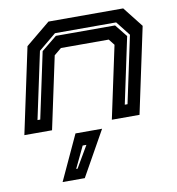

<svg xmlns="http://www.w3.org/2000/svg" viewBox="-88 -619 887 963"><g transform="rotate(-10 356.0 -137.5)"><path d="M5 0 98 -437 223 -540H603.5L684.5 -437L591.5 0H450.5L529 -368L505 -398.5H261.5L224.5 -368L146 0ZM83 -63H97L168.5 -399L247 -463H548.5L599 -400L527.5 -63H541.5L614 -404L556.5 -477H245L155.5 -403ZM153 265 259 36H394.5L266 265ZM231.5 212H238.5L303 102H284Z"/></g></svg>

Font: Tourney Expanded Regular
Style: Bold Italic
Weight: 700
Width: 7
Italic angle: -12°
Designer: Tyler Finck
Foundry: Etcetera Type Co
Version: Version 1.010; ttfautohint (v1.8.3)